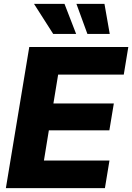

<svg xmlns="http://www.w3.org/2000/svg" viewBox="-20 -970 682 990"><path d="M10.3 0 130.9 -727.5H641.6L618.2 -585.4H279.8L255.4 -436.5H566.9L543.9 -297.9H231.9L206.5 -142.1H544.4L521 0ZM430.7 -794.9 374 -950.2H518.6L545.9 -794.9ZM254.4 -794.9 155.3 -950.2H312.5L372.6 -794.9Z"/></svg>

Font: Inter 17pt ExtraBold
Style: Italic
Weight: 800
Italic angle: -9.3988°
Version: Version 4.001;git-66647c0bb